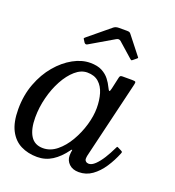

<svg xmlns="http://www.w3.org/2000/svg" viewBox="-138 -852 886 970"><g transform="rotate(20 305.0 -367.0)"><path d="M562.5 -152Q545.5 -109.5 521 -72.5Q496.5 -35.5 464.8 -12.8Q433 10 393.5 10Q360 10 341 -8.5Q322 -27 322 -53Q322 -64 322.8 -69.8Q323.5 -75.5 324.5 -79.5Q325.5 -85 323.5 -85Q321.5 -85 317.5 -79.5Q286.5 -36.5 250 -13.2Q213.5 10 169.5 10Q120 10 81.2 -9.5Q42.5 -29 20.2 -72Q-2 -115 -2 -185Q-2 -260 21.8 -323Q45.5 -386 84.5 -432Q123.5 -478 169.8 -503.5Q216 -529 261 -529Q300 -529 324.8 -515.8Q349.5 -502.5 364.2 -483.2Q379 -464 387.5 -445.5Q395.5 -428.5 399.2 -428.2Q403 -428 406.5 -444L420.5 -507Q422 -514 425 -517Q428 -520 436.5 -520H489Q504 -520 506.5 -516.5Q509 -513 506 -501L406.5 -84Q405.5 -80 405 -75Q404.5 -70 404.5 -66Q404.5 -58 410.8 -52.5Q417 -47 426.5 -47Q442.5 -47 460.5 -64.2Q478.5 -81.5 495.8 -109Q513 -136.5 527.5 -167Q530.5 -173.5 532 -175.8Q533.5 -178 540 -174.5L557 -166Q563.5 -162.5 564.2 -160.5Q565 -158.5 562.5 -152ZM369 -325Q369 -367 358.8 -401.8Q348.5 -436.5 325.2 -457.2Q302 -478 263.5 -478Q230 -478 199.2 -451.2Q168.5 -424.5 144.5 -380.5Q120.5 -336.5 106.8 -282.8Q93 -229 93 -175Q93 -112 114.8 -77Q136.5 -42 182 -42Q221.5 -42 255.5 -69.5Q289.5 -97 315 -140.8Q340.5 -184.5 354.8 -233.5Q369 -282.5 369 -325ZM198 -615 190.5 -627Q186 -632.5 186.8 -634.5Q187.5 -636.5 194 -642L308 -736Q318.5 -744.5 336 -744.5H378.5Q388.5 -744.5 392.5 -742.5Q396.5 -740.5 400 -736L475.5 -640Q478.5 -636.5 478.5 -635Q478.5 -633.5 473.5 -629.5L459 -617.5Q452.5 -612 450.5 -612.2Q448.5 -612.5 443 -617L366 -685Q355 -694.5 341 -685.5L215.5 -612Q205.5 -605.5 198 -615Z"/></g></svg>

Font: Besley
Style: Italic
Weight: 400
Italic angle: -13°
Designer: Owen Earl
Foundry: indestructible type*
Version: Version 4.000; ttfautohint (v1.8.4.7-5d5b)